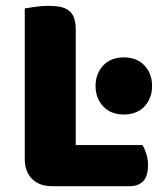

<svg xmlns="http://www.w3.org/2000/svg" viewBox="-20 -636 567 659"><path d="M158 3Q115 3 90 -22Q65 -47 65 -90V-607Q76 -609 100 -612.5Q124 -616 146 -616Q169 -616 186.5 -612.5Q204 -609 216 -600Q228 -591 234 -575Q240 -559 240 -533V-138H469Q476 -127 482 -108.5Q488 -90 488 -70Q488 -30 471 -13.5Q454 3 426 3ZM308 -341Q308 -383 334 -411Q360 -439 405 -439Q450 -439 476 -411Q502 -383 502 -341Q502 -299 476 -271Q450 -243 405 -243Q360 -243 334 -271Q308 -299 308 -341Z"/></svg>

Font: Baloo Tamma
Style: Regular
Weight: 400
Designer: Divya Kowshik and Ek Type
Foundry: Ek Type
Version: Version 1.007;PS 1.000;hotconv 1.0.88;makeotf.lib2.5.647800